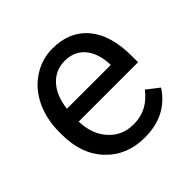

<svg xmlns="http://www.w3.org/2000/svg" viewBox="-144 -673 819 819"><g transform="rotate(-45 265.0 -264.0)"><path d="M287.6 9.8C376 9.8 442.4 -24.4 486.8 -92.3L431.6 -135.3C398.4 -92.3 356.4 -64 292.5 -64C247.6 -64 210.4 -80.1 181.6 -112.3C152.3 -144 137.2 -186 135.7 -238.3H493.7V-275.9C493.7 -360.4 474.6 -424.8 436.5 -470.2C398.4 -515.6 345.2 -538.1 276.4 -538.1C234.4 -538.1 195.3 -526.4 159.7 -503.4C123.5 -480 95.7 -447.8 75.7 -406.7C55.7 -365.2 45.4 -318.4 45.4 -266.1V-249.5C45.4 -170.9 67.9 -107.9 112.8 -61C157.7 -13.7 215.8 9.8 287.6 9.8ZM276.4 -463.9C352.1 -463.9 397.9 -411.1 403.3 -319.3V-312.5H138.7C144.5 -360.4 159.7 -397.5 184.6 -424.3C209.5 -450.7 239.7 -463.9 276.4 -463.9Z"/></g></svg>

Font: Roboto
Style: Regular
Weight: 400
Designer: Google
Version: Version 2.137; 2017